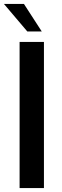

<svg xmlns="http://www.w3.org/2000/svg" viewBox="-30 -950 311 970"><path d="M69 0V-738H192V0ZM108 -791 -10 -930H91L181 -791Z"/></svg>

Font: Exo Thin SemiBold
Style: Regular
Weight: 600
Version: Version 2.000